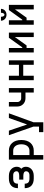

<svg xmlns="http://www.w3.org/2000/svg" viewBox="1525 -2251 926 4016"><g transform="rotate(-90 1988.0 -243.0)"><path d="M318 -520H261C140 -520 60 -458 60 -331H154C154 -399 186 -430 257 -430H330C387 -430 414 -397 414 -362C414 -323 381 -304 320 -304H239V-218H320C380 -218 414 -197 414 -158C414 -123 387 -90 330 -90H257C187 -90 154 -121 154 -189H60C60 -62 140 0 261 0H318C443 0 508 -80 508 -164C508 -204 493 -236 466 -260C493 -283 508 -315 508 -356C508 -440 443 -520 318 -520Z M847 -90H752V-430H847C921 -430 978 -368 978 -260C978 -149 921 -90 847 -90ZM658 200H752V0H847C975 0 1068 -93 1068 -260C1068 -428 973 -520 847 -520H658Z M1528 -520 1392 -139 1263 -520H1168L1348 -7V110H1232V200H1438V-4L1626 -520Z M2060 0H2154V-520H2060V-263H1939C1896 -263 1862 -298 1862 -342V-520H1768V-342C1768 -247 1843 -173 1939 -173H2060Z M2318 0H2412V-220H2640V0H2734V-520H2640V-310H2412V-520H2318Z M3046 -150 3220 -394V0H3314V-520H3206L3005 -240H2992V-520H2898V0H2992V-150Z M3626 -150 3800 -394V0H3894V-520H3786L3585 -240H3572V-520H3478V0H3572V-150ZM3563 -686C3563 -620 3617 -570 3687 -570C3757 -570 3811 -620 3811 -686H3729C3729 -644 3712 -612 3687 -612C3663 -612 3645 -644 3645 -686Z"/></g></svg>

Font: Grotesk 02 Mince
Style: Bold
Weight: 400
Designer: Frank Adebiaye, contributions by Jérémy Landes, Ariel Martín Pérez
Foundry: Velvetyne Type Foundry
Version: Version 3.000;Glyphs 3.1.2 (3150)